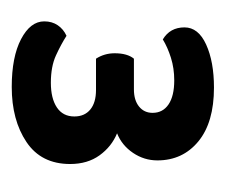

<svg xmlns="http://www.w3.org/2000/svg" viewBox="-48 -692 376 319"><g transform="rotate(90 139.5 -532.0)"><path d="M128 -567Q146 -567 156.5 -575.5Q167 -584 167 -598Q167 -615 153 -624.5Q139 -634 113 -634Q93 -634 75.5 -628.5Q58 -623 45 -615Q25 -627 25 -651Q25 -674 53.5 -687Q82 -700 125 -700Q183 -700 214.5 -674Q246 -648 246 -606Q246 -584 233.5 -565.5Q221 -547 201 -539Q223 -530 237.5 -510Q252 -490 252 -461Q252 -413 215.5 -388.5Q179 -364 124 -364Q74 -364 44.5 -379.5Q15 -395 15 -418Q15 -431 21.5 -440.5Q28 -450 39 -455Q53 -446 71.5 -437.5Q90 -429 117 -429Q143 -429 158 -439Q173 -449 173 -468Q173 -485 161.5 -494.5Q150 -504 129 -504H77Q68 -518 68 -535Q68 -556 77 -567Z"/></g></svg>

Font: Baloo Thambi 2 SemiBold
Style: Regular
Weight: 600
Designer: Aadarsh Rajan and Ek Type
Foundry: Ek Type
Version: Version 1.640;hotconv 1.0.111;makeotfexe 2.5.65597; ttfautoh